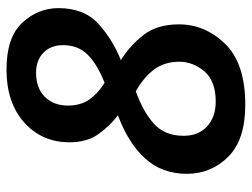

<svg xmlns="http://www.w3.org/2000/svg" viewBox="-112 -653 775 591"><g transform="rotate(-90 275.5 -357.5)"><path d="M248 10Q376 10 436 -52Q496 -114 496 -194Q496 -261 464 -302.5Q432 -344 386 -373Q449 -398 497.5 -442Q546 -486 546 -565Q546 -628 501 -676.5Q456 -725 357 -725Q255 -725 194 -670.5Q133 -616 133 -531Q133 -478 157.5 -443Q182 -408 216 -382Q130 -350 83 -298Q36 -246 36 -170Q36 -95 88.5 -42.5Q141 10 248 10ZM316 -423Q285 -442 265.5 -469Q246 -496 246 -536Q246 -580 273 -607Q300 -634 347 -634Q385 -634 408.5 -611.5Q432 -589 432 -551Q432 -504 402 -474.5Q372 -445 316 -423ZM258 -81Q211 -81 182 -107.5Q153 -134 153 -180Q153 -238 190.5 -271.5Q228 -305 290 -327Q334 -302 357.5 -270Q381 -238 381 -193Q381 -151 351.5 -116Q322 -81 258 -81Z"/></g></svg>

Font: Noto Sans UI Medium
Style: Italic
Weight: 500
Italic angle: -12°
Designer: Monotype Design Team
Foundry: Monotype Imaging Inc.
Version: Version 1.901